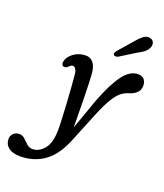

<svg xmlns="http://www.w3.org/2000/svg" viewBox="-273 -815 1001 1174"><g transform="rotate(20 228.0 -228.5)"><path d="M318 -231Q364 -351 408.8 -411Q453.5 -471 506.5 -471Q531.5 -471 545.5 -456Q559.5 -441 559.5 -416Q559.5 -388.5 543.2 -371.2Q527 -354 498.5 -344Q471 -337 447.5 -319.8Q424 -302.5 399 -262.2Q374 -222 343 -146.5L267.5 39Q224 149.5 156.5 198.8Q89 248 -2.5 248Q-51.5 248 -77.8 227Q-104 206 -104 172Q-104 150.5 -89.2 135.8Q-74.5 121 -50.5 121Q-30.5 121 -15 135.8Q0.5 150.5 16.5 165.5Q32.5 180.5 54 180.5Q95.5 180.5 128.2 142.2Q161 104 162.5 23Q163 -8 161 -53.2Q159 -98.5 156 -149Q153 -199.5 149.5 -247.5Q146 -295.5 142.5 -332Q140.5 -357.5 132.5 -370Q124.5 -382.5 114 -382.5Q101.5 -382.5 90.5 -369.5Q83.5 -362 75.2 -359.5Q67 -357 61 -358.5Q53.5 -360.5 49.8 -369Q46 -377.5 50.5 -394Q59.5 -424 92.2 -446.5Q125 -469 169 -469Q196.5 -469 215.5 -446.5Q234.5 -424 238.5 -377Q240.5 -353.5 241.8 -314.2Q243 -275 244 -227Q245 -179 245.5 -128Q246 -77 246.5 -30ZM410 -647Q433 -675.5 453.5 -692Q474 -708.5 498 -704Q517.5 -700 523.5 -684.2Q529.5 -668.5 522 -650.5Q514 -632.5 497.5 -619Q481 -605.5 454 -592L354 -529.5Q346 -526 337.8 -526Q329.5 -526 326 -531Q321.5 -537 324.8 -544.8Q328 -552.5 334.5 -560.5Z"/></g></svg>

Font: Fraunces 9pt S100
Style: Italic
Weight: 400
Italic angle: -16°
Version: Version 1.000; ttfautohint (v1.8.3)